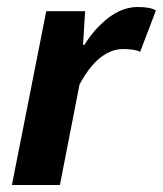

<svg xmlns="http://www.w3.org/2000/svg" viewBox="-20 -528 465 548"><path d="M14 0 112 -496H223L217 -400H221Q250 -447 290 -477.5Q330 -508 373 -508Q392 -508 404.5 -505.5Q417 -503 425 -498L380 -380Q370 -385 356.5 -386.5Q343 -388 331 -388Q298 -388 267 -364Q236 -340 207 -287L151 0Z"/></svg>

Font: TypoPRO Source Sans Pro
Style: Bold Italic
Weight: 700
Italic angle: -11°
Designer: Paul D. Hunt
Foundry: Adobe Systems Incorporated
Version: Version 1.075;PS 2.000;hotconv 1.0.86;makeotf.lib2.5.63406